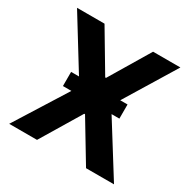

<svg xmlns="http://www.w3.org/2000/svg" viewBox="-158 -858 1002 1010"><g transform="rotate(30 343.0 -353.5)"><path d="M339.8 -463.9H344.7L490.2 -707H656.2L468.3 -399.4H512.7V-313.5H465.3L661.1 0H491.2L344.7 -243.2H339.8L193.4 0H24.4L221.2 -313.5H169.9V-399.4H217.8L28.3 -707H195.3Z"/></g></svg>

Font: Pretendard
Style: Bold
Weight: 700
Designer: Base glyphs from Inter by Rasmus Andersson; Hangeul glyphs from Noto Sans CJK(Source Han Sans) by Jang Soo-young and Kan
Foundry: Kil Hyung-jin
Version: Version 1.309